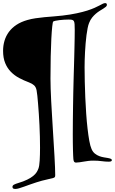

<svg xmlns="http://www.w3.org/2000/svg" viewBox="-20 -861 747 1248"><path d="M664.1 -840.8Q669.9 -840.8 672.4 -837.6Q674.8 -834.5 674.8 -829.1Q674.8 -822.8 668.5 -817.1Q662.1 -811.5 651.9 -805.2Q641.6 -798.8 628.9 -791Q616.2 -783.2 603.3 -772.2Q590.3 -761.2 578.6 -746.6Q566.9 -731.9 559.1 -711.9Q553.7 -698.7 549.6 -678.2Q545.4 -657.7 542.2 -632.6Q539.1 -607.4 536.6 -579.3Q534.2 -551.3 532.7 -523.4Q531.2 -495.6 530.5 -470Q529.8 -444.3 529.8 -423.8Q529.8 -381.3 531 -330.6Q532.2 -279.8 534.4 -226.8Q536.6 -173.8 540.3 -121.8Q543.9 -69.8 549.1 -24.9Q554.2 20 560.5 54.7Q566.9 89.4 575.2 107.9Q583.5 127 597.2 137.7Q610.8 148.4 626.2 154.1Q641.6 159.7 656.2 161.9Q670.9 164.1 681.2 166Q696.3 168.9 701.7 171.9Q707 174.8 707 180.2Q707 189.9 687 189.9Q664.6 189.9 640.6 186.5Q616.7 183.1 585.9 183.1Q568.8 183.1 553.5 185.1Q538.1 187 523.9 189.5Q509.8 191.9 497.3 193.8Q484.9 195.8 474.1 195.8Q467.3 195.8 462.9 191.7Q458.5 187.5 457 173.8Q456.1 165.5 455.6 150.1Q455.1 134.8 454.3 113.8Q453.6 92.8 453.4 67.1Q453.1 41.5 453.1 13.2Q453.1 -29.8 453.6 -77.4Q454.1 -125 454.8 -170.7Q455.6 -216.3 456.3 -257.1Q457 -297.9 458 -328.1Q458.5 -347.7 459.2 -373.8Q460 -399.9 460.9 -429.9Q461.9 -460 462.6 -491.9Q463.4 -523.9 464.1 -554.9Q464.8 -585.9 465.3 -614.5Q465.8 -643.1 465.8 -666Q465.8 -689.9 464.8 -703.6Q463.9 -717.3 460 -723.9Q456.1 -730.5 448 -732.2Q439.9 -733.9 425.8 -733.9Q412.1 -733.9 396.2 -732.9Q380.4 -731.9 366.2 -730.2Q352.1 -728.5 341.1 -726.1Q330.1 -723.6 326.2 -721.2Q322.8 -718.8 319.6 -689.5Q316.4 -660.2 313.7 -610.4Q311 -560.5 309.6 -493.7Q308.1 -426.8 308.1 -350.1Q308.1 -322.3 309.3 -284.9Q310.5 -247.6 312.7 -204.6Q314.9 -161.6 317.9 -114.7Q320.8 -67.9 323.5 -21Q326.2 25.9 329.1 70.8Q332 115.7 334.2 155Q336.4 194.3 337.6 225.6Q338.9 256.8 338.9 276.9Q338.9 285.2 336.9 289.1Q335 293 326.2 295.9Q312 300.3 283.4 306.2Q254.9 312 216.8 324.2Q195.3 331.1 174.8 338.4Q154.3 345.7 136.2 352.3Q118.2 358.9 103.8 363Q89.4 367.2 80.1 367.2Q67.9 367.2 64.5 363.3Q61 359.4 61 354Q61 344.2 71.5 338.9Q82 333.5 97.2 329.1Q133.3 318.4 157 306.6Q180.7 294.9 195.3 283Q210 271 217.8 258.8Q225.6 246.6 230 233.9Q235.8 218.3 238 182.4Q240.2 146.5 240.2 99.1Q240.2 64.9 239.3 27.6Q238.3 -9.8 236.6 -47.1Q234.9 -84.5 232.4 -120.1Q230 -155.8 227.5 -185.8Q225.1 -215.8 222.7 -238.8Q220.2 -261.7 217.8 -273.9Q213.9 -294.9 201.7 -306.2Q189.5 -317.4 168.9 -325.2Q134.8 -337.9 104.2 -354.2Q73.7 -370.6 50.5 -394.3Q27.3 -418 13.7 -451.2Q0 -484.4 0 -530.8Q0 -564.9 9.3 -596.2Q18.6 -627.4 37.8 -653.6Q57.1 -679.7 86.9 -699.5Q116.7 -719.2 158.2 -731Q183.6 -738.3 211.7 -742.4Q239.7 -746.6 268.8 -749.3Q297.9 -752 327.6 -754.2Q357.4 -756.3 386.2 -759.8Q439.5 -766.1 479 -774.7Q518.6 -783.2 546.9 -792.2Q575.2 -801.3 594.2 -809.8Q613.3 -818.4 626.5 -825.4Q639.6 -832.5 648.2 -836.7Q656.7 -840.8 664.1 -840.8Z"/></svg>

Font: Henny Penny
Style: Regular
Weight: 400
Version: Version 1.001